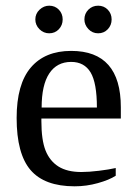

<svg xmlns="http://www.w3.org/2000/svg" viewBox="-20 -652 484 682"><path d="M127 -231V-222.2Q127 -154.8 141.8 -117.4Q156.7 -80.1 187.7 -60.5Q218.8 -41 269 -41Q295.4 -41 331.5 -45.4Q367.7 -49.8 391.1 -55.2V-27.8Q367.7 -12.7 327.4 -1.5Q287.1 9.8 245.1 9.8Q138.2 9.8 88.6 -47.9Q39.1 -105.5 39.1 -232.9Q39.1 -353 89.4 -412.1Q139.6 -471.2 232.9 -471.2Q409.2 -471.2 409.2 -271V-231ZM232.9 -432.1Q182.1 -432.1 155 -391.1Q127.9 -350.1 127.9 -270H324.2Q324.2 -357.4 301.8 -394.8Q279.3 -432.1 232.9 -432.1ZM376.5 -583Q376.5 -562.5 362.8 -548.1Q349.1 -533.7 328.6 -533.7Q308.1 -533.7 293.9 -548.8Q279.8 -564 279.8 -583Q279.8 -603.5 293.9 -617.7Q308.1 -631.8 328.6 -631.8Q349.1 -631.8 362.8 -617.7Q376.5 -603.5 376.5 -583ZM202.6 -583Q202.6 -562.5 189 -548.1Q175.3 -533.7 154.8 -533.7Q134.8 -533.7 120.1 -548.3Q105.5 -563 105.5 -583Q105.5 -603.5 120.6 -617.7Q135.7 -631.8 154.8 -631.8Q175.3 -631.8 189 -617.7Q202.6 -603.5 202.6 -583Z"/></svg>

Font: Tinos
Style: Regular
Weight: 400
Designer: Steve Matteson
Foundry: Monotype Imaging Inc.
Version: Version 1.23